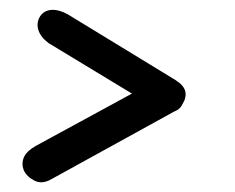

<svg xmlns="http://www.w3.org/2000/svg" viewBox="-20 -427 474 388"><path d="M340 -206 84 -65Q65 -54 49.5 -62Q34 -70 28 -83Q23 -96 28 -108.5Q33 -121 52 -132L302 -268ZM296 -208 78 -340Q62 -352 57.5 -366.5Q53 -381 61 -394Q69 -406 84 -407Q99 -408 117 -398L335 -265Q352 -254 354.5 -242Q357 -230 349 -217Q343 -204 328 -200.5Q313 -197 296 -208Z"/></svg>

Font: Edu NSW ACT Foundation Medium
Style: Regular
Weight: 500
Version: Version 1.003